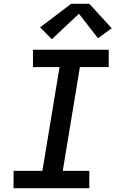

<svg xmlns="http://www.w3.org/2000/svg" viewBox="-20 -999 640 1019"><path d="M52 0V-92H205L296 -643H155V-735H557V-643H404L313 -92H454V0ZM255 -791 193 -854 358 -979H454L573 -849L500 -796L399 -926Z"/></svg>

Font: Iosevka SS04 SmBd Ex Obl
Style: Regular
Weight: 600
Width: 7
Italic angle: -9°
Monospace: yes
Designer: Belleve Invis
Foundry: Belleve Invis
Version: Version 19.0.0; ttfautohint (v1.8.4)